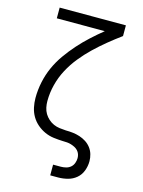

<svg xmlns="http://www.w3.org/2000/svg" viewBox="-138 -819 826 1109"><g transform="rotate(15 275.0 -265.0)"><path d="M275 210V146H322Q337 146 352.5 142Q368 138 379.5 128Q391 118 396.5 103Q402 88 402 73Q402 61 398 49.5Q394 38 385.5 29Q377 20 366 14.5Q355 9 343.5 5.5Q332 2 320 1Q308 0 296 0H295Q267 -1 239 -4.5Q211 -8 185.5 -19.5Q160 -31 138.5 -49.5Q117 -68 103 -92Q89 -116 83 -144Q77 -172 77 -200Q77 -248 87 -295.5Q97 -343 116.5 -386.5Q136 -430 164 -469.5Q192 -509 224 -545Q256 -581 291.5 -613.5Q327 -646 364 -676H77V-740H473V-676Q432 -646 393.5 -614.5Q355 -583 319 -548.5Q283 -514 251.5 -475Q220 -436 196.5 -392Q173 -348 160.5 -299Q148 -250 148 -200Q148 -181 152 -162Q156 -143 165.5 -127Q175 -111 189.5 -98Q204 -85 221 -77.5Q238 -70 257 -67.5Q276 -65 295 -64H296Q317 -64 338 -61.5Q359 -59 379 -52.5Q399 -46 417 -34.5Q435 -23 448 -6Q461 11 467 31.5Q473 52 473 73Q473 102 462.5 130Q452 158 430 176.5Q408 195 379.5 202.5Q351 210 322 210Z"/></g></svg>

Font: Lode
Style: Regular
Weight: 400
Monospace: yes
Designer: Belleve Invis
Foundry: Belleve Invis
Version: Version 29.2.0; ttfautohint (v1.8.3)